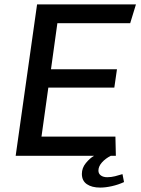

<svg xmlns="http://www.w3.org/2000/svg" viewBox="-20 -706 640 870"><path d="M51 0 148 -686H596L570 -601H240L211 -392H510L498 -309H199L168 -87H503L505 0ZM434 144Q396 144 373.5 128.5Q351 113 351 82Q351 55 369 33Q387 11 406 0H482Q458 12 442 30Q426 48 426 67Q426 81 437 89Q448 97 466 97Q484 97 501.5 92.5Q519 88 535 83L542 119Q516 131 487 137.5Q458 144 434 144Z"/></svg>

Font: Chivo Mono
Style: Italic
Weight: 400
Italic angle: -8.05°
Monospace: yes
Version: Version 1.008